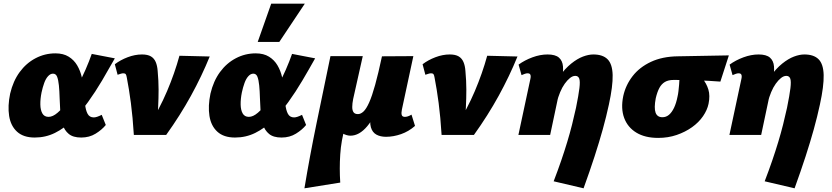

<svg xmlns="http://www.w3.org/2000/svg" viewBox="-20 -731 4507 1040"><path d="M168 14Q107 14 72.5 -17.5Q38 -49 29.5 -103Q21 -157 35 -224Q51 -292 86.5 -340.5Q122 -389 172.5 -415.5Q223 -442 280 -442Q323 -442 352 -424Q381 -406 398 -377Q415 -348 423 -313Q431 -278 434 -243Q437 -202 440.5 -168Q444 -134 454.5 -114.5Q465 -95 488 -95Q496 -95 506.5 -98.5Q517 -102 531 -109L553 -54Q532 -28 498 -7Q464 14 420 14Q376 14 352.5 -5.5Q329 -25 319 -56.5Q309 -88 306.5 -126Q304 -164 303 -200Q302 -239 299 -268.5Q296 -298 289.5 -315Q283 -332 267 -332Q253 -332 240.5 -318.5Q228 -305 219.5 -281.5Q211 -258 205 -230Q198 -195 198.5 -165Q199 -135 209.5 -116.5Q220 -98 243 -98Q266 -98 292 -120.5Q318 -143 345.5 -179.5Q373 -216 398 -261.5Q423 -307 443 -353Q463 -399 477 -439L602 -415Q569 -356 533 -295Q497 -234 457 -178.5Q417 -123 372.5 -79.5Q328 -36 277.5 -11Q227 14 168 14Z M705 0Q702 -48 698 -91.5Q694 -135 689 -173Q684 -211 678.5 -245Q673 -279 667 -310Q665 -323 661.5 -328.5Q658 -334 648 -334Q642 -334 634 -331.5Q626 -329 617 -326L602 -383Q632 -406 671.5 -421Q711 -436 749 -436Q780 -436 797.5 -425.5Q815 -415 823.5 -395Q832 -375 834 -347Q839 -293 839 -245.5Q839 -198 836.5 -149Q834 -100 830 -42L784 -45Q844 -141 885 -237.5Q926 -334 952 -429L1116 -425Q1073 -319 1014.5 -212.5Q956 -106 880 0Z M1253 14Q1192 14 1157.5 -17.5Q1123 -49 1114.5 -103Q1106 -157 1120 -224Q1136 -292 1171.5 -340.5Q1207 -389 1257.5 -415.5Q1308 -442 1365 -442Q1408 -442 1437 -424Q1466 -406 1483 -377Q1500 -348 1508 -313Q1516 -278 1519 -243Q1522 -202 1525.5 -168Q1529 -134 1539.5 -114.5Q1550 -95 1573 -95Q1581 -95 1591.5 -98.5Q1602 -102 1616 -109L1638 -54Q1617 -28 1583 -7Q1549 14 1505 14Q1461 14 1437.5 -5.5Q1414 -25 1404 -56.5Q1394 -88 1391.5 -126Q1389 -164 1388 -200Q1387 -239 1384 -268.5Q1381 -298 1374.5 -315Q1368 -332 1352 -332Q1338 -332 1325.5 -318.5Q1313 -305 1304.5 -281.5Q1296 -258 1290 -230Q1283 -195 1283.5 -165Q1284 -135 1294.5 -116.5Q1305 -98 1328 -98Q1351 -98 1377 -120.5Q1403 -143 1430.5 -179.5Q1458 -216 1483 -261.5Q1508 -307 1528 -353Q1548 -399 1562 -439L1687 -415Q1654 -356 1618 -295Q1582 -234 1542 -178.5Q1502 -123 1457.5 -79.5Q1413 -36 1362.5 -11Q1312 14 1253 14ZM1376 -504 1449 -711H1631L1493 -504Z M1629 289Q1658 114 1695 -65Q1732 -244 1770 -427H1945L1893 -195Q1888 -170 1888 -151.5Q1888 -133 1895 -123Q1902 -113 1919 -113Q1934 -113 1949 -127Q1964 -141 1979.5 -175.5Q1995 -210 2012 -271Q2029 -332 2049 -426H2116Q2087 -291 2049.5 -194.5Q2012 -98 1969 -47Q1926 4 1878 4Q1868 4 1856.5 0.5Q1845 -3 1834.5 -9Q1824 -15 1814 -24.5Q1804 -34 1796 -46H1850Q1828 29 1823 105.5Q1818 182 1823 258ZM2071 10Q2040 10 2018.5 -2Q1997 -14 1989 -41.5Q1981 -69 1990 -117L2053 -426L2219 -427L2157 -138Q2153 -119 2156 -108.5Q2159 -98 2173 -98Q2180 -98 2188.5 -100.5Q2197 -103 2209 -110L2228 -49Q2194 -19 2152.5 -4.5Q2111 10 2071 10Z M2372 0Q2369 -48 2365 -91.5Q2361 -135 2356 -173Q2351 -211 2345.5 -245Q2340 -279 2334 -310Q2332 -323 2328.5 -328.5Q2325 -334 2315 -334Q2309 -334 2301 -331.5Q2293 -329 2284 -326L2269 -383Q2299 -406 2338.5 -421Q2378 -436 2416 -436Q2447 -436 2464.5 -425.5Q2482 -415 2490.5 -395Q2499 -375 2501 -347Q2506 -293 2506 -245.5Q2506 -198 2503.5 -149Q2501 -100 2497 -42L2451 -45Q2511 -141 2552 -237.5Q2593 -334 2619 -429L2783 -425Q2740 -319 2681.5 -212.5Q2623 -106 2547 0Z M2979 251Q3002 191 3020 138.5Q3038 86 3052.5 38Q3067 -10 3078.5 -55.5Q3090 -101 3100 -147Q3114 -216 3118.5 -253.5Q3123 -291 3117.5 -305.5Q3112 -320 3096 -320Q3082 -320 3067.5 -308.5Q3053 -297 3039 -277.5Q3025 -258 3014 -231.5Q3003 -205 2996 -176L2949 -205Q2977 -272 3009 -316Q3041 -360 3074 -386.5Q3107 -413 3137.5 -424.5Q3168 -436 3194 -436Q3245 -436 3271 -410Q3297 -384 3298.5 -324.5Q3300 -265 3278 -164Q3264 -99 3245 -30.5Q3226 38 3200.5 116.5Q3175 195 3141 289ZM2788 0 2853 -304Q2855 -313 2854.5 -319.5Q2854 -326 2850.5 -330Q2847 -334 2838 -334Q2831 -334 2822.5 -331Q2814 -328 2805 -324L2789 -381Q2822 -405 2864 -420.5Q2906 -436 2946 -436Q2988 -436 3007.5 -419Q3027 -402 3029.5 -371Q3032 -340 3023 -298L2960 0Z M3545 16Q3474 16 3427 -12.5Q3380 -41 3361 -92Q3342 -143 3356 -211Q3369 -270 3406.5 -318.5Q3444 -367 3506 -396Q3568 -425 3652 -426L3928 -431L3882 -289Q3817 -294 3753 -296Q3689 -298 3629 -298Q3600 -298 3581.5 -287Q3563 -276 3551.5 -254.5Q3540 -233 3532 -199Q3522 -146 3531 -121Q3540 -96 3568 -96Q3588 -96 3603.5 -109Q3619 -122 3631 -147Q3643 -172 3650 -208Q3653 -220 3655 -237.5Q3657 -255 3658.5 -272.5Q3660 -290 3660.5 -305Q3661 -320 3659 -327L3733 -358Q3762 -333 3784.5 -306Q3807 -279 3817 -246Q3827 -213 3818 -169Q3811 -135 3788 -101.5Q3765 -68 3728.5 -42Q3692 -16 3645.5 0Q3599 16 3545 16Z M4122 251Q4145 191 4163 138.5Q4181 86 4195.5 38Q4210 -10 4221.5 -55.5Q4233 -101 4243 -147Q4257 -216 4261.5 -253.5Q4266 -291 4260.5 -305.5Q4255 -320 4239 -320Q4225 -320 4210.5 -308.5Q4196 -297 4182 -277.5Q4168 -258 4157 -231.5Q4146 -205 4139 -176L4092 -205Q4120 -272 4152 -316Q4184 -360 4217 -386.5Q4250 -413 4280.5 -424.5Q4311 -436 4337 -436Q4388 -436 4414 -410Q4440 -384 4441.5 -324.5Q4443 -265 4421 -164Q4407 -99 4388 -30.5Q4369 38 4343.5 116.5Q4318 195 4284 289ZM3931 0 3996 -304Q3998 -313 3997.5 -319.5Q3997 -326 3993.5 -330Q3990 -334 3981 -334Q3974 -334 3965.5 -331Q3957 -328 3948 -324L3932 -381Q3965 -405 4007 -420.5Q4049 -436 4089 -436Q4131 -436 4150.5 -419Q4170 -402 4172.5 -371Q4175 -340 4166 -298L4103 0Z"/></svg>

Font: Ysabeau Office Black
Style: Italic
Weight: 900
Italic angle: -12°
Designer: Christian Thalmann (Catharsis Fonts)
Version: Version 2.001;gftools[0.9.30]; featfreeze: tnum,lnum,ss02